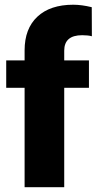

<svg xmlns="http://www.w3.org/2000/svg" viewBox="-20 -780 403 800"><path d="M82.5 0V-414.1H5.9V-528.3H82.5V-570.3Q82.5 -660.6 135.7 -710.4Q189 -760.3 285.2 -760.3Q320.3 -760.3 362.3 -750L362.8 -628.9Q347.7 -633.3 322.3 -633.3Q247.6 -633.3 247.6 -568.8V-528.3H350.6V-414.1H247.6V0Z"/></svg>

Font: Vazir Black FD
Style: Black-FD
Weight: 900
Designer: Saber Rastikerdar
Foundry: Saber Rastikerdar
Version: Version 30.0.0